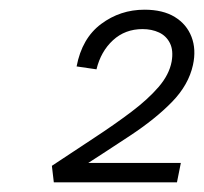

<svg xmlns="http://www.w3.org/2000/svg" viewBox="-20 -782 421 396"><path d="M87 -440Q132 -470 174 -497.5Q216 -525 250.5 -551Q285 -577 307 -602.5Q329 -628 334 -655Q338 -678 330.5 -693Q323 -708 308 -715Q293 -722 274 -722Q238 -722 213 -699Q188 -676 179 -639L138 -645Q149 -703 188.5 -732.5Q228 -762 278 -762Q316 -762 340.5 -747Q365 -732 375 -706Q385 -680 378 -648Q369 -607 335 -572Q301 -537 248 -502Q195 -467 125 -422L143 -446H353L345 -406H91Z"/></svg>

Font: Ysabeau Infant Light
Style: Italic
Weight: 300
Italic angle: -12°
Designer: Christian Thalmann (Catharsis Fonts)
Version: Version 2.001;gftools[0.9.30]; featfreeze: ss01,ss02,lnum